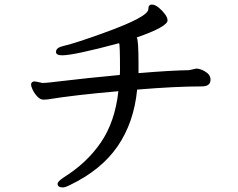

<svg xmlns="http://www.w3.org/2000/svg" viewBox="-20 -759 1040 840"><path d="M255 61Q232 61 232 45Q232 35 259 17Q360 -46 421.5 -136Q483 -226 498 -360Q303 -343 188 -324Q181 -323 170 -323Q156 -323 143 -337Q130 -351 123 -366Q116 -381 116 -389Q116 -401 130 -403Q134 -403 166 -396Q184 -396 265 -406Q346 -416 504 -431Q505 -436 505 -457Q505 -567 501 -570Q303 -517 252 -517Q225 -517 225 -532Q225 -551 258 -558Q313 -571 434 -615Q629 -685 629 -719Q629 -739 644 -739Q658 -739 674 -726Q690 -713 701.5 -697.5Q713 -682 713 -670Q713 -642 578 -595Q586 -588 586 -476V-439Q729 -451 807 -452L839 -459Q856 -459 878.5 -445.5Q901 -432 901 -410Q901 -381 863 -381Q748 -381 580 -367Q566 -223 494.5 -119Q423 -15 285 51Q265 61 255 61Z"/></svg>

Font: LXGW WenKai Mono Medium
Style: Regular
Weight: 500
Monospace: yes
Designer: LXGW / Fontworks Inc.
Foundry: LXGW / Fontworks Inc.
Version: Version 1.520; June 14, 2025